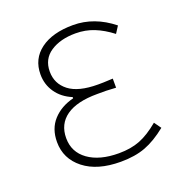

<svg xmlns="http://www.w3.org/2000/svg" viewBox="-106 -630 686 733"><g transform="rotate(-20 237.0 -263.5)"><path d="M59 -141Q59 -195 90.5 -229.5Q122 -264 174 -277V-282Q133 -299 110.5 -331.5Q88 -364 88 -405Q88 -468 136.5 -504Q185 -540 269 -540Q355 -540 430 -480L412 -452Q377 -479 342 -493Q307 -507 267 -507Q205 -507 165 -480.5Q125 -454 125 -403Q125 -354 163.5 -324Q202 -294 282 -294Q306 -294 320 -295L342 -296V-259Q312 -261 302 -261H266Q183 -261 140 -230.5Q97 -200 97 -143Q97 -86 143 -53Q189 -20 267 -20Q316 -20 353 -34.5Q390 -49 432 -84L452 -56Q406 -19 363.5 -3Q321 13 263 13Q168 13 113.5 -30Q59 -73 59 -141Z"/></g></svg>

Font: Merged Yaku Han JP Thin
Style: Regular
Weight: 250
Designer: Ryoko NISHIZUKA 西塚涼子 (kana, bopomofo & ideographs); Paul D. Hunt (Latin, Greek & Cyrillic); Sandoll Communications 산돌커뮤니
Foundry: Adobe
Version: Version 2.004